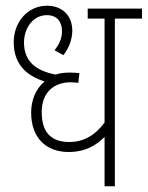

<svg xmlns="http://www.w3.org/2000/svg" viewBox="-20 -652 517 672"><path d="M477 -587V-622H287V-587H346V-223C313 -179 274 -155 222 -155C166 -155 126 -182 126 -259C126 -332 172 -364 227 -364C236 -364 246 -363 254 -362L258 -396C249 -397 237 -398 225 -398C206 -398 189 -396 175 -391C107 -404 64 -436 64 -503C64 -554 96 -599 144 -599C181 -599 197 -574 197 -543C197 -515 185 -494 171 -476L202 -459C219 -481 233 -511 233 -545C233 -598 197 -632 145 -632C76 -632 28 -574 28 -504C28 -428 72 -387 136 -367C104 -340 89 -300 89 -258C89 -168 143 -120 220 -120C280 -120 319 -145 346 -173V0H382V-587Z"/></svg>

Font: Noto Sans Devanagari UI Condensed ExtraLight
Style: Regular
Weight: 200
Width: 3
Designer: Jelle Bosma - Monotype Design Team
Foundry: Monotype Imaging Inc.
Version: Version 2.004